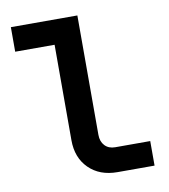

<svg xmlns="http://www.w3.org/2000/svg" viewBox="-82 -800 763 869"><g transform="rotate(-10 299.5 -365.0)"><path d="M388.2 0Q306.2 0 256.8 -49.1Q207.5 -98.1 207.5 -178.2V-617.2H26.4V-730H332V-181.2Q332 -150.4 349.6 -131.6Q367.2 -112.8 397 -112.8H558.1V0Z"/></g></svg>

Font: UDEV Gothic 35
Style: Bold
Weight: 700
Version: v2.1.0; ttfautohint (v1.8.4.7-5d5b-dirty) -l 6 -r 45 -G 200 